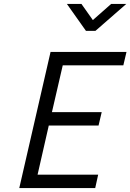

<svg xmlns="http://www.w3.org/2000/svg" viewBox="-20 -956 663 976"><path d="M320 -936H394L452 -854L545 -936H622L465 -799H417ZM237 -692H623L607 -624H299L244 -386H497L481 -318H228L171 -68H479L464 0H78Z"/></svg>

Font: Cairo
Style: Italic
Weight: 400
Italic angle: -13°
Designer: Mohamed Gaber, Accademia di Belle Arti di Urbino and others
Foundry: Kief Type Foundry, Accademia di Belle Arti di Urbino and others
Version: Version 3.011